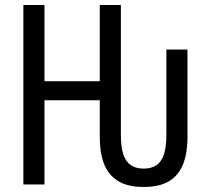

<svg xmlns="http://www.w3.org/2000/svg" viewBox="-20 -734 829 764"><path d="M73 0V-714H157V-411H377V-714H461V-198Q461 -150 470.5 -120.5Q480 -91 500.5 -77Q521 -63 552 -63Q583 -63 603 -77Q623 -91 632.5 -120.5Q642 -150 642 -198V-537H726V-187Q726 -127 709.5 -83Q693 -39 655 -14.5Q617 10 552 10Q487 10 448.5 -14.5Q410 -39 393.5 -83Q377 -127 377 -187V-335H157V0Z"/></svg>

Font: Noto Sans ExtraCondensed
Style: Regular
Weight: 400
Width: 2
Designer: Monotype Design Team
Foundry: Monotype Imaging Inc.
Version: Version 2.013